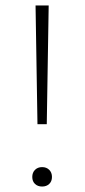

<svg xmlns="http://www.w3.org/2000/svg" viewBox="-20 -678 309 702"><path d="M110 -658H158L151 -224H117ZM98 -31Q98 -47 108 -57Q118 -67 134 -67Q150 -67 160 -57Q170 -47 170 -31Q170 -15 160 -5.5Q150 4 134 4Q118 4 108 -5.5Q98 -15 98 -31Z"/></svg>

Font: Ysabeau Infant Light
Style: Regular
Weight: 300
Designer: Christian Thalmann (Catharsis Fonts)
Version: Version 0.003